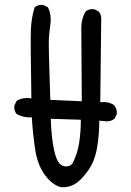

<svg xmlns="http://www.w3.org/2000/svg" viewBox="-20 -782 540 792"><path d="M232.4 -9.8Q197.3 -17.6 166 -59.1Q134.8 -100.6 125 -166Q115.2 -231.4 111.3 -297.9Q76.2 -295.9 48.8 -311.5Q37.1 -325.2 39.1 -346.7L48.8 -366.2Q74.2 -381.8 109.4 -376Q105.5 -610.4 107.4 -659.7Q109.4 -709 123 -752Q136.7 -763.7 158.2 -761.7L177.7 -752Q193.4 -720.7 187.5 -679.7Q183.6 -652.3 181.6 -622.6Q179.7 -592.8 187.5 -370.1L317.4 -364.3L315.4 -668Q315.4 -705.1 333 -734.4Q346.7 -746.1 368.2 -744.1L387.7 -734.4Q399.4 -718.8 397.5 -697.3L393.6 -360.4Q426.8 -364.3 450.2 -348.6Q463.9 -333 461.9 -311.5L452.1 -292Q434.6 -278.3 411.1 -282.2L389.6 -284.2Q389.6 -225.6 379.9 -169.9Q370.1 -114.3 340.8 -74.7Q311.5 -35.2 286.6 -21.5Q261.7 -7.8 232.4 -9.8ZM278.3 -106.4Q299.8 -147.5 306.6 -193.4Q313.5 -239.3 313.5 -288.1L189.5 -292Q191.4 -229.5 199.2 -183.6Q207 -137.7 218.3 -117.7Q229.5 -97.7 248 -95.7Q266.6 -93.8 278.3 -106.4Z"/></svg>

Font: NaikaiFont
Style: Regular-Lite
Weight: 400
Version: Version 1.67